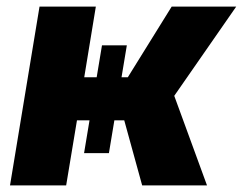

<svg xmlns="http://www.w3.org/2000/svg" viewBox="-20 -561 735 581"><path d="M10.3 0 99.6 -541H270L234.9 -327.1H366.7L499.5 -541H694.8L507.3 -271L606.4 0H410.2L356 -196.8H212.9L180.2 0ZM288.6 -423.8H363.8L309.6 -97.7H234.4Z"/></svg>

Font: Inter 17pt ExtraBold
Style: Italic
Weight: 800
Italic angle: -9.3988°
Version: Version 4.001;git-66647c0bb